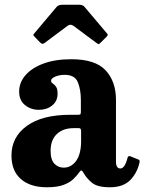

<svg xmlns="http://www.w3.org/2000/svg" viewBox="-20 -782 611 812"><path d="M28.5 -124.5Q28.5 -202.5 93.5 -249.5Q158.5 -296.5 276 -296.5H309Q317.5 -296.5 319.8 -298.5Q322 -300.5 322 -309.5V-358.5Q322 -403 309.2 -434.2Q296.5 -465.5 253.5 -465.5Q231.5 -465.5 213.8 -458Q196 -450.5 196 -441Q196 -433.5 203 -429Q210 -424.5 216.8 -415.5Q223.5 -406.5 223.5 -385.5Q223.5 -354.5 200.8 -336Q178 -317.5 145 -317.5Q110.5 -317.5 85.8 -337.5Q61 -357.5 61 -394.5Q61 -433 87.8 -464Q114.5 -495 164 -513.2Q213.5 -531.5 281.5 -531.5Q383.5 -531.5 427 -484.2Q470.5 -437 470.5 -359.5V-98.5Q470.5 -69.5 489 -69.5Q508 -69.5 519.5 -115Q522.5 -124.5 531.5 -121L566 -107Q572.5 -104.5 570 -95Q560.5 -51 530.8 -20.5Q501 10 445 10H444.5Q392 10 368.8 -9.2Q345.5 -28.5 333.5 -50.5Q328 -60 324.5 -61Q321 -62 314.5 -52.5Q305 -39 290 -24.5Q275 -10 248.5 0Q222 10 178.5 10Q108 10 68.2 -24.8Q28.5 -59.5 28.5 -124.5ZM194 -144.5Q194 -106 210.2 -89.5Q226.5 -73 249.5 -73Q281.5 -73 302.2 -102Q323 -131 323 -186V-229Q323 -240 313.5 -240H291Q246.5 -240 220.2 -215Q194 -190 194 -144.5ZM149.5 -602.5 127 -626Q121 -631.5 121 -633.8Q121 -636 126 -642L220 -753.5Q227 -762 246.5 -762H314Q330 -762 337 -753.5L433 -640Q438.5 -634.5 431.5 -627.5L404.5 -600.5Q399 -595 397 -595.2Q395 -595.5 388.5 -600L291 -672.5Q278 -682 266 -673L167.5 -599.5Q159 -593 149.5 -602.5Z"/></svg>

Font: Besley* Narrow
Style: Bold
Weight: 700
Width: 4
Designer: Owen Earl
Foundry: indestructible type*
Version: Version 3.000; ttfautohint (v1.8.3)